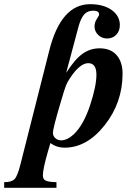

<svg xmlns="http://www.w3.org/2000/svg" viewBox="-120 -693 660 918"><path d="M197 -347H198Q239 -411 275.5 -436.5Q312 -462 356 -462Q409 -462 437.5 -429.5Q466 -397 466 -341Q466 -203 381 -95Q296 13 189 13Q151 13 121 -9L109 32Q85 115 85 146Q85 164 98.5 170.5Q112 177 150 178V205H-100V178Q-64 178 -50 163Q-36 148 -22 92L116 -453Q172 -673 311 -673Q375 -673 414 -645Q453 -617 453 -573Q453 -545 436 -527Q419 -509 392 -509Q367 -509 349.5 -526Q332 -543 332 -566Q332 -586 343 -602.5Q354 -619 354 -623Q354 -642 326 -642Q299 -642 283 -624.5Q267 -607 256 -568ZM302 -391Q262 -391 215 -320Q202 -301 195 -283Q188 -265 171 -207Q133 -79 133 -58Q133 -43 144.5 -32.5Q156 -22 172 -22Q202 -22 234 -52Q280 -97 310.5 -189Q341 -281 341 -336Q341 -391 302 -391Z"/></svg>

Font: STIX
Style: Bold Italic
Weight: 700
Italic angle: -16.33°
Designer: MicroPress Inc., with final additions and corrections provided by Coen Hoffman, Elsevier (retired)
Version: Version 1.1.1